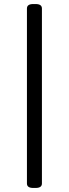

<svg xmlns="http://www.w3.org/2000/svg" viewBox="-20 -789 340 948"><path d="M144 139Q113 139 113 117V-747Q113 -769 144 -769H156Q187 -769 187 -747V117Q187 139 156 139Z"/></svg>

Font: Asap Expanded Medium
Style: Regular
Weight: 500
Width: 7
Designer: Pablo Cosgaya
Foundry: Omnibus-Type
Version: Version 3.001